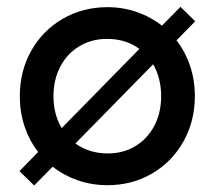

<svg xmlns="http://www.w3.org/2000/svg" viewBox="-20 -539 641 573"><path d="M137.2 -41.5 82 14.6 38.1 -28.3 93.8 -85.4Q67.4 -119.6 53.2 -162.1Q39.1 -204.6 39.1 -252Q39.1 -326.7 73.2 -387.5Q107.4 -448.2 167.2 -482.9Q227.1 -517.6 300.8 -517.6Q346.7 -517.6 388.2 -503.2Q429.7 -488.8 463.4 -462.4L518.6 -518.6L562.5 -475.6L506.8 -418.5Q533.2 -384.3 547.4 -342Q561.5 -299.8 561.5 -252Q561.5 -177.2 527.3 -116.5Q493.2 -55.7 433.6 -21Q374 13.7 300.8 13.7Q254.4 13.7 212.6 -0.7Q170.9 -15.1 137.2 -41.5ZM460.9 -252Q460.9 -305.7 437 -347.2L205.1 -110.8Q246.1 -81.1 301.8 -81.1Q347.7 -81.1 383.8 -102.8Q419.9 -124.5 440.4 -163.3Q460.9 -202.1 460.9 -252ZM164.1 -156.7 396 -393.1Q356 -422.9 299.8 -422.9Q253.4 -422.9 217 -401.1Q180.7 -379.4 160.2 -340.6Q139.6 -301.8 139.6 -252Q139.6 -197.8 164.1 -156.7Z"/></svg>

Font: Wanted Sans Medium
Style: Regular
Weight: 500
Designer: Original Design by Kil Hyung-jin and Kang Hanbin, Wanted Lab, Inc; Hangeul from Source Han Sans by Jang Soo-young and Ka
Foundry: Wanted Lab, Inc.
Version: Version 1.001